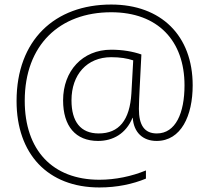

<svg xmlns="http://www.w3.org/2000/svg" viewBox="-20 -728 922 846"><path d="M829 -352C829 -571 690 -708 470 -708C221 -708 53 -551 53 -283C53 -49 191 98 418 98C496 98 565 83 623 59V23C560 49 488 64 418 64C211 64 89 -67 89 -284C89 -530 243 -674 470 -674C676 -674 793 -548 793 -352C793 -230 754 -140 671 -140C616 -140 592 -177 592 -248C592 -276 594 -307 595 -331L603 -488C566 -501 520 -509 470 -509C343 -509 258 -415 258 -286C258 -172 313 -107 412 -107C478 -107 535 -139 564 -209H565C569 -145 609 -107 670 -107C778 -107 829 -218 829 -352ZM295 -286C295 -399 363 -476 470 -476C509 -476 540 -471 567 -462L559 -317C552 -198 504 -140 415 -140C335 -140 295 -192 295 -286Z"/></svg>

Font: Noto Sans Lao ExtraLight
Style: Regular
Weight: 200
Designer: Monotype Design Team
Foundry: Monotype Imaging Inc.
Version: Version 2.003